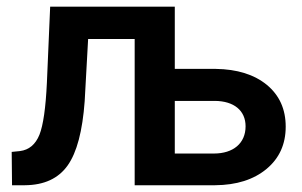

<svg xmlns="http://www.w3.org/2000/svg" viewBox="-20 -548 892 568"><path d="M128.4 -528.3 118.7 -302.7C115.2 -229 107.9 -177.7 96.7 -149.4C85 -120.6 65.9 -104.5 39.1 -101.1L14.6 -98.6L15.6 0H53.7C110.8 -0.5 152.8 -20 180.2 -58.6C207.5 -97.2 224.1 -160.6 230.5 -248.5L240.7 -432.6H378.4V0H616.2C679.7 -0.5 730.5 -16.6 768.6 -48.3C806.2 -79.6 825.2 -121.1 825.2 -173.3C825.2 -225.1 806.6 -266.1 769.5 -296.9C731.9 -327.6 681.6 -343.3 618.2 -344.2H497.1V-528.3ZM615.7 -249.5C671.9 -249 706.5 -221.2 706.5 -174.3C706.5 -124 669.9 -93.8 612.8 -93.8H497.1V-249.5Z"/></svg>

Font: Roboto Medium
Style: Regular
Weight: 500
Designer: Google
Version: Version 2.137; 2017